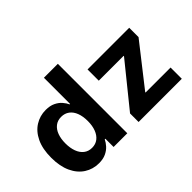

<svg xmlns="http://www.w3.org/2000/svg" viewBox="-114 -1070 1422 1422"><g transform="rotate(-45 597.0 -359.5)"><path d="M260.7 9.3Q197.8 9.3 147.2 -23.2Q96.7 -55.7 67.6 -118.2Q38.6 -180.7 38.6 -270.5Q38.6 -362.3 68.4 -424.6Q98.1 -486.8 148.7 -518.3Q199.2 -549.8 259.8 -549.8Q304.7 -549.8 335.4 -534.9Q366.2 -520 385.5 -497.8Q404.8 -475.6 415 -453.1H419.4V-727.5H565.4V0H421.9V-86.4H415.5Q404.8 -63.5 385 -41.5Q365.2 -19.5 334.7 -5.1Q304.2 9.3 260.7 9.3ZM305.2 -107.9Q342.3 -107.9 368.7 -128.4Q395 -148.9 408.9 -185.5Q422.9 -222.2 422.9 -271Q422.9 -320.3 409.2 -356.4Q395.5 -392.6 368.9 -412.6Q342.3 -432.6 305.2 -432.6Q267.1 -432.6 241 -412.1Q214.8 -391.6 201.4 -355.2Q188 -318.8 188 -271Q188 -223.1 201.4 -186.3Q214.8 -149.4 241.2 -128.7Q267.6 -107.9 305.2 -107.9ZM683.6 0V-89.4L951.7 -420.9V-424.8H691.4V-542.5H1127.9V-444.8L874.5 -121.6V-117.7H1136.2V0Z"/></g></svg>

Font: Inter 16pt
Style: Bold
Weight: 700
Version: Version 4.001;git-66647c0bb